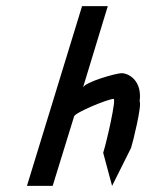

<svg xmlns="http://www.w3.org/2000/svg" viewBox="-20 -795 477 627"><path d="M68 -188H152L222 -415C226 -428 333 -472 351 -472C360 -472 330 -338 317 -296L346 -188L408 -312C414 -330 444 -452 436 -464C445 -532 400 -556 377 -556C359 -556 257 -527 251 -509L332 -775H248Z"/></svg>

Font: bitstorm
Style: maxcnobl
Weight: 400
Version: Version 0.2